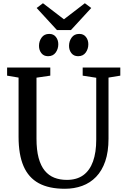

<svg xmlns="http://www.w3.org/2000/svg" viewBox="-20 -1161 780 1189"><path d="M381.5 8Q283 8 219.8 -26.5Q156.5 -61 125.8 -132.2Q95 -203.5 95 -313.5V-680.5L24 -692.5V-743H291.5V-692.5L206 -680V-303Q206 -232 219.2 -183Q232.5 -134 257.2 -104Q282 -74 316.5 -60.5Q351 -47 394 -47Q455.5 -47 495.8 -76.2Q536 -105.5 556 -161.2Q576 -217 576 -296.5V-679.5L492 -692.5V-743H725V-692.5L652 -680.5V-302.5Q652 -221 631.8 -162.2Q611.5 -103.5 575 -65.8Q538.5 -28 489 -10Q439.5 8 381.5 8ZM277 -813Q251 -813 236.2 -831.8Q221.5 -850.5 221.5 -877Q221.5 -906 237.8 -928.5Q254 -951 284.5 -951H285.5Q311.5 -951 326.2 -932.2Q341 -913.5 341 -887Q341 -858 324.8 -835.5Q308.5 -813 278 -813ZM463 -813Q437 -813 422.2 -831.8Q407.5 -850.5 407.5 -877Q407.5 -906 423.8 -928.5Q440 -951 470.5 -951H471.5Q497.5 -951 512.2 -932.2Q527 -913.5 527 -887Q527 -858 510.8 -835.5Q494.5 -813 464 -813ZM332.5 -975 207 -1111.5 246 -1141 376 -1041.5 505.5 -1141 545 -1111.5 419.5 -975Z"/></svg>

Font: Merriweather Light 18pt
Style: Regular
Weight: 400
Version: Version 2.100